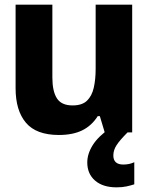

<svg xmlns="http://www.w3.org/2000/svg" viewBox="-20 -569 640 825"><path d="M233 11Q136 11 91.5 -41.5Q47 -94 47 -190V-549H205V-236Q205 -177 224.5 -146.5Q244 -116 292 -116Q333 -116 354 -136.5Q375 -157 383 -192.5Q391 -228 391 -273V-549H548V0H430L409 -70H400Q374 -29 333.5 -9Q293 11 233 11ZM481 236Q422 236 388.5 207Q355 178 355 129Q355 92 378.5 54.5Q402 17 455 -20L528 0Q495 33 481 54.5Q467 76 467 99Q467 138 510 138Q536 138 557 128V223Q542 228 523.5 232Q505 236 481 236Z"/></svg>

Font: Noto Sans Mono ExtraBold
Style: Regular
Weight: 800
Designer: Monotype Design Team
Foundry: Monotype Imaging Inc.
Version: Version 2.014